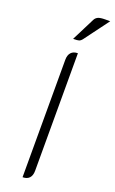

<svg xmlns="http://www.w3.org/2000/svg" viewBox="-178 -968 610 1018"><g transform="rotate(20 127.0 -459.0)"><path d="M100 -654Q100 -680 113 -694.5Q126 -709 151 -709V-46Q151 -19 138 -5Q125 9 100 9ZM167 -903Q173 -915 185.5 -921Q198 -927 226 -927H254L150 -787Q143 -778 134.5 -775Q126 -772 101 -772Z"/></g></svg>

Font: K2D Thin
Style: Regular
Weight: 100
Designer: Katatrad Aksorn Co.,Ltd.
Foundry: Cadson Demak Co.,Ltd.
Version: Version 1.000; ttfautohint (v1.6)